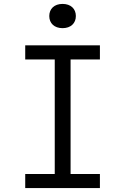

<svg xmlns="http://www.w3.org/2000/svg" viewBox="-20 -962 640 982"><path d="M300 -818C342 -818 368 -843 368 -880C368 -917 342 -942 300 -942C258 -942 232 -917 232 -880C232 -843 258 -818 300 -818ZM109 0H491V-72H341V-658H491V-730H109V-658H260V-72H109Z"/></svg>

Font: JetBrains Mono Light
Style: Regular
Weight: 336
Monospace: yes
Designer: Philipp Nurullin, Konstantin Bulenkov
Foundry: JetBrains
Version: Version 2.305